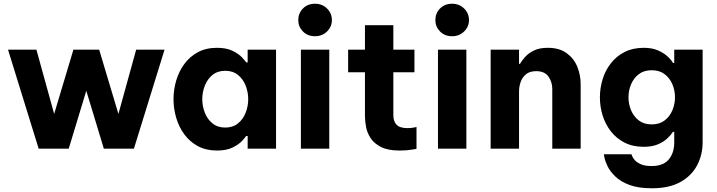

<svg xmlns="http://www.w3.org/2000/svg" viewBox="-20 -796 3840 1028"><path d="M187 0 23 -530H175L270 -186L373 -530H511L614 -186L709 -530H861L697 0H536L442 -310L348 0Z M1142 -540Q1193 -540 1226 -523.5Q1259 -507 1276.5 -488Q1294 -469 1298 -462H1306V-530H1458V0H1306V-68H1298Q1294 -61 1276.5 -42Q1259 -23 1226 -6.5Q1193 10 1142 10Q1083 10 1039.5 -13.5Q996 -37 967 -76.5Q938 -116 923.5 -165Q909 -214 909 -265Q909 -316 923.5 -365Q938 -414 967 -453.5Q996 -493 1039.5 -516.5Q1083 -540 1142 -540ZM1186 -417Q1145 -417 1117.5 -394.5Q1090 -372 1076.5 -337Q1063 -302 1063 -265Q1063 -228 1076.5 -193Q1090 -158 1117.5 -135.5Q1145 -113 1186 -113Q1227 -113 1254.5 -135.5Q1282 -158 1295.5 -193Q1309 -228 1309 -265Q1309 -302 1295.5 -337Q1282 -372 1254.5 -394.5Q1227 -417 1186 -417Z M1667 -602Q1627 -602 1602 -627.5Q1577 -653 1577 -688Q1577 -725 1602 -750.5Q1627 -776 1667 -776Q1705 -776 1731 -750.5Q1757 -725 1757 -688Q1757 -653 1731 -627.5Q1705 -602 1667 -602ZM1591 0V-530H1743V0Z M2120 10Q2058 10 2021 -8.5Q1984 -27 1965 -55.5Q1946 -84 1940 -116Q1934 -148 1934 -175V-409H1844V-530H1934V-661H2086V-530H2199V-409H2086V-179Q2086 -146 2103.5 -128Q2121 -110 2162 -110Q2180 -110 2195 -113Q2210 -116 2210 -116V1Q2210 1 2183 5.5Q2156 10 2120 10Z M2401 -602Q2361 -602 2336 -627.5Q2311 -653 2311 -688Q2311 -725 2336 -750.5Q2361 -776 2401 -776Q2439 -776 2465 -750.5Q2491 -725 2491 -688Q2491 -653 2465 -627.5Q2439 -602 2401 -602ZM2325 0V-530H2477V0Z M2607 0V-530H2759V-454H2764Q2773 -470 2790.5 -490Q2808 -510 2837.5 -525Q2867 -540 2913 -540Q2975 -540 3014 -511.5Q3053 -483 3071 -438.5Q3089 -394 3089 -345V0H2937V-319Q2937 -357 2916.5 -386Q2896 -415 2851 -415Q2817 -415 2797 -399Q2777 -383 2768 -358Q2759 -333 2759 -305V0Z M3471 212Q3397 212 3349.5 194Q3302 176 3274 148.5Q3246 121 3233 94Q3220 67 3216.5 48.5Q3213 30 3213 30H3361Q3361 30 3364.5 39.5Q3368 49 3379 61.5Q3390 74 3411.5 83.5Q3433 93 3469 93Q3531 93 3560.5 58Q3590 23 3590 -34V-90H3583Q3573 -74 3553 -55Q3533 -36 3502 -23Q3471 -10 3427 -10Q3368 -10 3324 -32.5Q3280 -55 3250.5 -93Q3221 -131 3206.5 -178Q3192 -225 3192 -275Q3192 -324 3206.5 -371.5Q3221 -419 3250.5 -457Q3280 -495 3324 -517.5Q3368 -540 3427 -540Q3471 -540 3502 -526.5Q3533 -513 3553.5 -494.5Q3574 -476 3583 -459H3590V-530H3742V-34Q3742 32 3713 88Q3684 144 3624 178Q3564 212 3471 212ZM3469 -130Q3511 -130 3538.5 -151Q3566 -172 3580 -205.5Q3594 -239 3594 -275Q3594 -312 3580 -345Q3566 -378 3538.5 -399Q3511 -420 3469 -420Q3428 -420 3400.5 -399Q3373 -378 3359 -345Q3345 -312 3345 -275Q3345 -239 3359 -205.5Q3373 -172 3400.5 -151Q3428 -130 3469 -130Z"/></svg>

Font: Be Vietnam Pro
Style: Bold
Weight: 700
Designer: Lam Bao, Tony Le, Vietanh Nguyen
Foundry: Yellow Type Foundry
Version: Version 1.002; ttfautohint (v1.8.3)